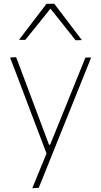

<svg xmlns="http://www.w3.org/2000/svg" viewBox="-20 -797 533 1011"><path d="M150 194Q169.5 146.5 189 98.8Q208.5 51 228 4V19Q208.5 -32 188.8 -84.2Q169 -136.5 150 -186L116 -276Q96 -329.5 74.8 -385.2Q53.5 -441 33 -494L65 -496Q92 -424 118 -355Q144 -286 171 -214L238 -35H244L317 -215Q345.5 -285.5 373.5 -354.8Q401.5 -424 430 -494H460Q444 -454 429 -416.8Q414 -379.5 396 -334.8Q378 -290 353 -228L297 -89Q259 6 232.5 72Q206 138 184 192ZM378 -585Q343 -629.5 308.8 -672.5Q274.5 -715.5 239 -759.5H252Q217 -715.5 182.8 -673Q148.5 -630.5 113 -587H80Q116 -634.5 152.5 -682.2Q189 -730 225 -777H266Q302 -730 338.2 -682Q374.5 -634 411 -586Z"/></svg>

Font: Commissioner Thin Thin
Style: Regular
Weight: 250
Version: Version 1.000